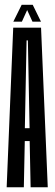

<svg xmlns="http://www.w3.org/2000/svg" viewBox="-20 -792 232 812"><path d="M8.2 0 35.9 -675H153.6L182 0H109.5L105.5 -195.4H84.8L80.8 0ZM85.1 -249.9H105.1L97.9 -621.2H92.4ZM36.3 -700.4 71.6 -771.6H118.4L153.3 -700.4H117.3L94.9 -749.5L72.6 -700.4Z"/></svg>

Font: Anybody UltraCondensed Thin
Style: Regular
Weight: 100
Width: 1
Designer: Tyler Finck
Foundry: Etcetera Type Company
Version: Version 1.110